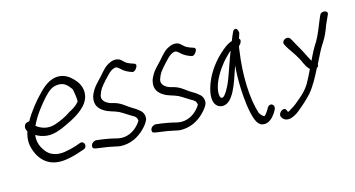

<svg xmlns="http://www.w3.org/2000/svg" viewBox="-79 -891 2539 1373"><g transform="rotate(-15 1191.0 -205.0)"><path d="M87 -292C71 -269 81 -250 88 -239C71 -184 73 -148 86 -107C113 -19 182 45 299 29C334 24 367 16 397 6L439 -8C477 -17 465 -70 432 -61H431L389 -46C364 -38 337 -32 306 -27C245 -18 198 -39 174 -71C149 -102 128 -142 135 -199C160 -184 187 -175 218 -172C270 -168 321 -189 362 -209C419 -235 492 -272 533 -330V-331C573 -394 552 -452 527 -486C504 -516 474 -544 437 -555C363 -576 302 -531 253 -479C208 -434 155 -368 119 -304C103 -304 91 -296 87 -292ZM153 -262 155 -264C184 -329 240 -399 280 -443C311 -476 337 -499 375 -503C429 -510 454 -480 477 -448C483 -439 498 -341 486 -347C469 -325 438 -306 409 -292V-291C374 -267 334 -249 292 -235C237 -217 188 -234 153 -262Z M931 -106C936 -143 917 -165 894 -181C886 -188 874 -196 861 -203C823 -224 794 -257 747 -271L711 -281C694 -287 674 -300 667 -312C660 -324 656 -331 661 -352C676 -395 684 -403 725 -450C752 -480 772 -499 783 -505C801 -515 815 -520 827 -513L845 -499C859 -484 878 -472 899 -463L917 -456C933 -447 951 -463 959 -480C965 -490 967 -505 948 -509L928 -516C916 -521 905 -525 898 -530C884 -539 874 -553 858 -564H857C830 -577 801 -571 771 -554C750 -543 728 -519 698 -484C664 -449 640 -422 629 -404C618 -386 610 -369 606 -354C592 -295 621 -264 653 -244C684 -223 725 -218 758 -202C788 -186 821 -162 855 -143C869 -133 872 -126 875 -107C849 -64 805 -29 756 -21C711 -13 676 -31 635 -37C612 -40 589 -46 560 -48L543 -50C542 -50 528 -46 523 -42C507 -32 504 -14 509 -3C512 1 516 4 524 5L540 8C567 11 593 16 617 19C644 23 674 32 703 36C775 40 838 10 886 -39C902 -55 924 -81 931 -104Z M1371 -106C1376 -143 1357 -165 1334 -181C1326 -188 1314 -196 1301 -203C1263 -224 1234 -257 1187 -271L1151 -281C1134 -287 1114 -300 1107 -312C1100 -324 1096 -331 1101 -352C1116 -395 1124 -403 1165 -450C1192 -480 1212 -499 1223 -505C1241 -515 1255 -520 1267 -513L1285 -499C1299 -484 1318 -472 1339 -463L1357 -456C1373 -447 1391 -463 1399 -480C1405 -490 1407 -505 1388 -509L1368 -516C1356 -521 1345 -525 1338 -530C1324 -539 1314 -553 1298 -564H1297C1270 -577 1241 -571 1211 -554C1190 -543 1168 -519 1138 -484C1104 -449 1080 -422 1069 -404C1058 -386 1050 -369 1046 -354C1032 -295 1061 -264 1093 -244C1124 -223 1165 -218 1198 -202C1228 -186 1261 -162 1295 -143C1309 -133 1312 -126 1315 -107C1289 -64 1245 -29 1196 -21C1151 -13 1116 -31 1075 -37C1052 -40 1029 -46 1000 -48L983 -50C982 -50 968 -46 963 -42C947 -32 944 -14 949 -3C952 1 956 4 964 5L980 8C1007 11 1033 16 1057 19C1084 23 1114 32 1143 36C1215 40 1278 10 1326 -39C1342 -55 1364 -81 1371 -104Z M1499 -232C1525 -291 1567 -349 1606 -387C1619 -400 1629 -411 1641 -419C1616 -356 1593 -283 1568 -218C1553 -178 1515 -107 1496 -110C1493 -110 1490 -111 1486 -114C1471 -136 1480 -187 1499 -232ZM1721 -486C1726 -502 1730 -515 1734 -527C1732 -543 1726 -568 1707 -560C1701 -558 1698 -554 1695 -549C1689 -537 1675 -506 1667 -484C1631 -472 1607 -452 1574 -422C1525 -378 1474 -312 1446 -242C1420 -177 1409 -112 1437 -75C1458 -48 1500 -42 1535 -73C1568 -103 1591 -156 1610 -208C1622 -241 1633 -274 1645 -309C1640 -252 1639 -197 1641 -143C1644 -60 1655 37 1677 96C1688 123 1700 140 1719 147C1769 162 1803 121 1822 94L1835 72C1857 34 1809 3 1788 52L1775 72C1767 83 1761 91 1754 96H1753V94H1749V93C1743 91 1732 81 1720 63C1683 -51 1676 -227 1702 -402C1703 -415 1705 -425 1708 -437C1720 -444 1740 -477 1721 -486Z M2369 -466 2380 -490V-491C2392 -518 2342 -528 2328 -503L2317 -479C2293 -423 2275 -369 2247 -322C2223 -287 2201 -244 2181 -200C2175 -214 2167 -223 2160 -239L2144 -271C2127 -305 2103 -342 2085 -378L2074 -395C2053 -418 2007 -391 2023 -362L2033 -343C2049 -316 2067 -294 2083 -268L2104 -232C2110 -222 2114 -211 2119 -200C2124 -190 2130 -181 2134 -172C2142 -163 2143 -155 2155 -147C2138 -112 2123 -80 2105 -49C2081 -10 2055 15 2024 41C2001 61 1975 83 1948 97C1933 109 1923 111 1923 108L1919 98C1907 59 1851 101 1866 131L1871 140C1882 154 1900 166 1932 159C1953 153 1979 139 1994 126C2031 96 2067 65 2102 27C2141 -17 2174 -79 2205 -141C2211 -144 2217 -149 2218 -155C2219 -159 2218 -161 2218 -164C2242 -210 2267 -267 2294 -305C2318 -342 2333 -377 2349 -422Z"/></g></svg>

Font: Stray Cat
Style: BdCnObl
Weight: 700
Version: Version 1.0